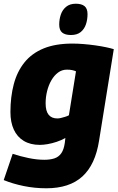

<svg xmlns="http://www.w3.org/2000/svg" viewBox="-38 -791 632 1031"><path d="M-18 176 30 35Q69 48 114.5 57.5Q160 67 200 67Q231 67 254 59.5Q277 52 291 32Q305 12 310 -24L313 -50Q292 -38 266.5 -29.5Q241 -21 217.5 -17Q194 -13 176 -13Q125 -13 89.5 -34.5Q54 -56 36 -95.5Q18 -135 18 -189Q18 -271 36 -339Q54 -407 93.5 -456Q133 -505 196.5 -531Q260 -557 351 -557Q378 -557 409.5 -554.5Q441 -552 473 -547.5Q505 -543 531 -537.5Q557 -532 573 -527L494 -36Q474 93 404.5 156.5Q335 220 211 220Q148 220 89.5 208Q31 196 -18 176ZM370 -408Q361 -412 349.5 -414.5Q338 -417 321 -417Q295 -417 274 -401.5Q253 -386 238 -360Q223 -334 215 -302Q207 -270 207 -236Q207 -195 223 -175Q239 -155 270 -155Q279 -155 289 -157.5Q299 -160 311 -163.5Q323 -167 332 -172ZM343 -603Q312 -603 296 -616Q280 -629 280 -659Q280 -687 288.5 -712.5Q297 -738 317 -754.5Q337 -771 369 -771Q400 -771 416 -758Q432 -745 432 -715Q432 -686 423.5 -660.5Q415 -635 395.5 -619Q376 -603 343 -603Z"/></svg>

Font: Georama ExtraBold
Style: Italic
Weight: 800
Italic angle: -9°
Version: Version 1.001